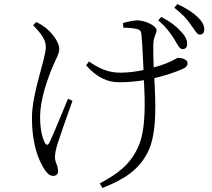

<svg xmlns="http://www.w3.org/2000/svg" viewBox="-20 -848 1040 943"><path d="M832 -662C850 -634 860 -607 875 -607C888 -606 898 -613 899 -628C901 -648 892 -669 869 -693C847 -718 819 -740 772 -765L757 -748C796 -716 815 -687 832 -662ZM914 -731C934 -705 947 -678 960 -678C973 -678 982 -684 983 -700C985 -720 976 -739 951 -764C927 -787 898 -806 851 -828L836 -810C877 -778 897 -755 914 -731ZM143 -724C183 -682 205 -653 205 -618C205 -557 137 -394 137 -270C137 -134 171 -59 199 -15C210 1 223 16 241 16C254 16 265 8 265 -6C265 -39 250 -47 250 -76C250 -96 256 -120 263 -143C273 -175 311 -283 336 -353L314 -363C285 -293 237 -176 223 -148C215 -133 207 -133 199 -149C188 -173 177 -210 177 -273C177 -361 214 -462 241 -526C254 -556 271 -585 271 -606C271 -648 225 -695 205 -711C192 -721 180 -729 158 -740ZM586 -712C607 -712 636 -710 651 -706C667 -702 673 -697 675 -675C678 -648 682 -567 685 -504C647 -496 607 -491 572 -491C516 -491 472 -508 417 -546L403 -527C455 -468 507 -444 565 -444C607 -444 649 -448 687 -454C692 -355 698 -212 659 -127C619 -38 557 6 470 53L483 75C581 37 661 -9 707 -103C754 -197 743 -361 738 -464C796 -478 845 -495 876 -509C894 -517 901 -524 901 -539C901 -556 872 -564 856 -564C848 -564 837 -553 797 -537C780 -530 759 -523 735 -517C733 -562 732 -605 733 -629C733 -665 749 -684 749 -699C749 -723 690 -748 654 -748C638 -748 604 -741 584 -735Z"/></svg>

Font: Noto Serif KR Light
Style: Regular
Weight: 300
Designer: Ryoko NISHIZUKA 西塚涼子 (kana & ideographs); Frank Grießhammer (Latin, Greek & Cyrillic); Wenlong ZHANG 张文龙 (bopomofo); San
Foundry: Adobe
Version: Version 2.001;hotconv 1.1.0;makeotfexe 2.6.0